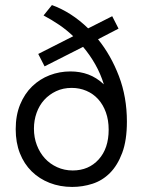

<svg xmlns="http://www.w3.org/2000/svg" viewBox="-20 -730 563 758"><path d="M367 -575Q418 -512 449.5 -429.5Q481 -347 481 -250Q481 -176 462.5 -126.5Q444 -77 414 -47Q384 -17 345 -4.5Q306 8 265 8Q217 8 176 -8Q135 -24 105 -53.5Q75 -83 58.5 -125Q42 -167 42 -220Q42 -275 59.5 -317.5Q77 -360 107 -389Q137 -418 176 -433Q215 -448 258 -448Q296 -448 328.5 -436Q361 -424 390 -397Q377 -439 356 -476Q335 -513 308 -545L156 -468L131 -517L269 -587Q243 -612 213.5 -632Q184 -652 152 -669L185 -710Q262 -682 328 -618L423 -666L448 -617ZM267 -57Q330 -57 369.5 -100.5Q409 -144 409 -218Q409 -256 398 -286.5Q387 -317 367.5 -338.5Q348 -360 321 -371.5Q294 -383 263 -383Q229 -383 201.5 -370Q174 -357 154.5 -335.5Q135 -314 124.5 -284.5Q114 -255 114 -222Q114 -187 125.5 -157Q137 -127 157 -105Q177 -83 205.5 -70Q234 -57 267 -57Z"/></svg>

Font: Tilda Sans
Style: Regular
Weight: 400
Designer: ParaType Ltd
Foundry: ParaType Ltd
Version: Version 1.009